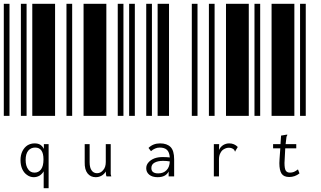

<svg xmlns="http://www.w3.org/2000/svg" viewBox="-20 -610 1690 1011"><path d="M0 0V-590H30V0ZM90 0V-590H120V0ZM150 0V-590H270V0ZM210 292Q202 306 188 315Q174 323 158 323Q138 323 122 311Q106 300 97 280Q88 260 88 233Q88 206 98 186Q108 166 125 155Q142 145 162 145Q180 145 192 152Q204 160 211 174V149H236V381H210ZM162 299Q183 299 196 282Q209 265 209 229Q209 167 165 167Q143 167 129 183Q115 200 115 232Q115 263 128 281Q140 299 162 299Z M330 0V-590H360V0ZM420 0V-590H540V0ZM600 0V-590H630V0ZM484 323Q457 323 441 303Q425 283 426 244V149H452V244Q452 274 463 288Q473 302 491 302Q510 302 523 286Q537 271 537 243V149H563V293Q563 302 563 307Q564 313 566 319H541Q538 313 538 307Q537 302 537 293Q529 307 515 315Q501 323 484 323Z M660 0V-590H690V0ZM750 0V-590H780V0ZM810 0V-590H870V0ZM823 145Q859 145 878 164Q897 183 897 229V319H868V293Q853 323 810 323Q782 323 766 310Q750 297 750 276Q750 258 762 245Q773 232 793 224Q812 217 836 217Q857 217 874 219Q872 191 859 179Q846 167 821 167Q808 167 797 172Q785 177 775 186L762 169Q786 145 823 145ZM813 303Q841 303 857 286Q873 270 874 240Q857 237 838 237Q810 237 793 247Q777 256 777 275Q777 303 813 303Z M990 0V-590H1020V0ZM1080 0V-590H1110V0ZM1170 0V-590H1290V0ZM1187 145Q1214 145 1232 164L1220 184L1219 188L1216 186Q1215 182 1214 180Q1212 177 1207 174Q1198 168 1185 168Q1172 168 1160 175Q1148 181 1141 195Q1133 209 1133 229V319H1106V149H1134L1133 180Q1140 164 1155 154Q1170 145 1187 145Z M1320 0V-590H1350V0ZM1410 0V-590H1530V0ZM1560 0V-590H1590V0ZM1557 303Q1533 322 1503 322Q1475 322 1463 305Q1451 287 1451 249Q1451 242 1452 227L1456 171H1418V149H1457L1460 104L1489 99H1493V101Q1491 104 1490 107Q1488 110 1488 115L1484 149H1540V171H1482L1479 229Q1478 244 1478 248Q1478 278 1485 289Q1492 299 1507 299Q1518 299 1528 295Q1537 291 1549 282Z"/></svg>

Font: Libre Barcode 128 Text
Style: Regular
Weight: 400
Version: Version 1.005; ttfautohint (v1.8.3)